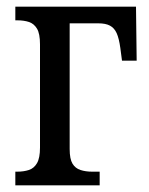

<svg xmlns="http://www.w3.org/2000/svg" viewBox="-20 -556 448 576"><path d="M26 0V-41H32Q51 -41 66.5 -46Q82 -51 91 -66.5Q100 -82 100 -113V-423Q100 -455 91 -470Q82 -485 67 -490Q52 -495 32 -495H26V-536H388L390 -374H346L341 -412Q337 -441 330 -456.5Q323 -472 310 -479Q297 -486 275 -486H189V-109Q189 -79 197.5 -65Q206 -51 221.5 -46Q237 -41 256 -41H279V0Z"/></svg>

Font: Noto Serif Condensed
Style: Regular
Weight: 400
Width: 3
Designer: Monotype Design Team
Foundry: Monotype Imaging Inc.
Version: Version 2.015